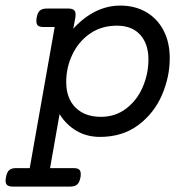

<svg xmlns="http://www.w3.org/2000/svg" viewBox="-65 -482 685 691"><path d="M545.9 -272.5Q545.9 -205.1 517.8 -139.9Q489.7 -74.7 432.9 -32Q376 10.7 294.9 10.7Q247.6 10.7 210.2 -11.2Q172.9 -33.2 149.4 -71.3L115.2 123H199.7Q213.4 123 219.5 127.9Q225.6 132.8 225.6 144.5Q225.6 151.9 224.6 156.2Q221.2 174.3 212.9 181.9Q204.6 189.5 188 189.5H-19Q-32.2 189.5 -38.6 184.6Q-44.9 179.7 -44.9 168.5Q-44.9 163.1 -43.5 156.2Q-40.5 138.2 -32.2 130.6Q-23.9 123 -7.3 123H42L131.8 -384.8H91.8Q78.1 -384.8 72 -389.6Q65.9 -394.5 65.9 -406.2Q65.9 -413.6 66.9 -418Q69.8 -436 78.1 -443.6Q86.4 -451.2 103 -451.2H180.7Q194.3 -451.2 200.7 -446.3Q207 -441.4 207 -429.7Q207 -422.4 206.1 -418L198.7 -378.9Q275.4 -461.9 368.2 -461.9Q420.4 -461.9 460.7 -438.7Q501 -415.5 523.4 -372.8Q545.9 -330.1 545.9 -272.5ZM173.3 -187Q173.3 -127.9 207 -94.7Q240.7 -61.5 297.9 -61.5Q350.1 -61.5 389.2 -91.3Q428.2 -121.1 448.7 -168.7Q469.2 -216.3 469.2 -268.1Q469.2 -323.7 439.7 -356.7Q410.2 -389.6 355.5 -389.6Q299.8 -389.6 258.5 -360.8Q217.3 -332 195.3 -285.4Q173.3 -238.8 173.3 -187Z"/></svg>

Font: Courier Prime
Style: Italic
Weight: 400
Italic angle: -10°
Designer: Alan Dague-Greene
Foundry: Quote-Unquote Apps
Version: Version 3.018